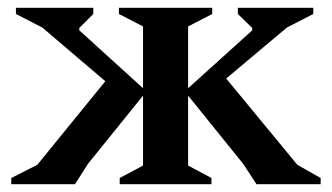

<svg xmlns="http://www.w3.org/2000/svg" viewBox="-20 -474 854 494"><path d="M173 0H9V-16L76 -50L251 -265L89 -403L21 -438V-454H220V-438L184 -402V-396L348 -247V-406L286 -438V-454H526V-438L464 -406V-247L629 -396V-402L592 -438V-454H786V-438L718 -403L562 -272L745 -50L805 -16V0H640L606 -52L464 -228V-48L524 -16V0H288V-16L348 -48V-228L206 -52Z"/></svg>

Font: Spectral SemiBold
Style: Regular
Weight: 600
Designer: Jean-Baptiste Levee
Foundry: Production Type
Version: Version 2.001